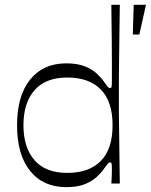

<svg xmlns="http://www.w3.org/2000/svg" viewBox="-20 -760 624 795"><path d="M254.7 14.9Q158.6 14.9 104.6 -52.4Q50.6 -119.7 50.6 -241.4Q50.6 -363.1 104.6 -430.4Q158.6 -497.7 254.7 -497.7Q301 -497.7 331.9 -485.1Q362.7 -472.6 381.6 -454.6Q400.6 -436.6 410.7 -421.4Q422 -405.3 426.4 -400.3Q430.9 -395.3 435.9 -395.3Q441.3 -395.3 442.3 -402.3Q443.3 -409.3 443.3 -428.3Q443.3 -459.1 443.3 -502.9Q443.3 -546.6 442.8 -593.6Q442.3 -640.6 441.7 -679.8Q441.1 -719 441 -740H476.1Q475.1 -680 474.6 -633.9Q474.1 -587.9 473.6 -550.9Q473.1 -513.9 472.7 -483.7Q472.3 -453.6 472.3 -426.6Q472.3 -399.6 472.3 -372.6Q472.3 -345.6 472.3 -318.1Q472.3 -290.7 472.7 -259.7Q473.1 -228.7 473.6 -191.3Q474.1 -153.9 474.6 -106.9Q475.1 -60 476.1 0H441Q442.1 -14.6 442.7 -29.1Q443.3 -43.6 443.3 -54.6Q443.3 -73.6 442.3 -80.6Q441.3 -87.6 435.9 -87.6Q430.9 -87.6 426.4 -82.6Q422 -77.6 410.7 -61.4Q400.6 -46.4 381.6 -28.4Q362.7 -10.3 331.9 2.3Q301 14.9 254.7 14.9ZM258.3 -44.1Q349 -44.1 397.6 -93.8Q446.1 -143.4 446.1 -241.4Q446.1 -339.4 397.6 -389.2Q349 -439 258.3 -439Q169 -439 123.1 -386.6Q77.1 -334.3 77.1 -241.4Q77.1 -148.6 123.1 -96.4Q169 -44.1 258.3 -44.1ZM556.9 -616.9H529.9L533.6 -740H584.4Z"/></svg>

Font: Ojuju ExtraLight
Style: Regular
Weight: 200
Designer: Chisaokwu Joboson, Mirko Velimirovic
Foundry: Udi Foundry
Version: Version 1.000